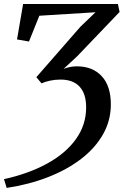

<svg xmlns="http://www.w3.org/2000/svg" viewBox="-24 -763 620 964"><path d="M9.5 180.5 -4 136.5Q120.5 109 213.2 58Q306 7 357.2 -64.5Q408.5 -136 408.5 -224Q408.5 -292.5 375.5 -328Q342.5 -363.5 280 -363.5Q252 -363.5 227 -358Q202 -352.5 184.5 -344.5L158.5 -375.5L379.5 -628.5L455.5 -701.5L173.5 -684L121.5 -554.5L61.5 -565L92 -743H568L576.5 -703L363 -480L295 -417Q309.5 -422.5 325.8 -426.2Q342 -430 361.5 -430Q440.5 -430 486.5 -380.8Q532.5 -331.5 532.5 -238.5Q532.5 -158 493.5 -89Q454.5 -20 383.8 34.5Q313 89 217.5 126.2Q122 163.5 9.5 180.5Z"/></svg>

Font: Merriweather 36pt Medium
Style: Italic
Weight: 500
Italic angle: -7.8°
Version: Version 2.101